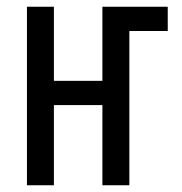

<svg xmlns="http://www.w3.org/2000/svg" viewBox="-20 -550 540 570"><path d="M60 0H140V-238H284V0H364V-458H478V-530H284V-310H140V-530H60Z"/></svg>

Font: Iosevka SS09
Style: Regular
Weight: 400
Monospace: yes
Designer: Belleve Invis
Foundry: Belleve Invis
Version: Version 5.2.1; ttfautohint (v1.8.3)